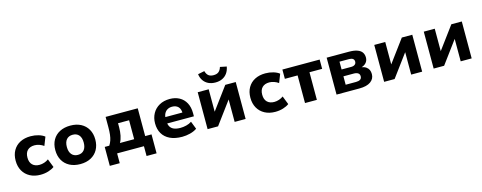

<svg xmlns="http://www.w3.org/2000/svg" viewBox="-32 -1565 6317 2517"><g transform="rotate(-15 3127.0 -306.5)"><path d="M324 11Q243 11 182 -21.5Q121 -54 87.5 -113Q54 -172 54 -251Q54 -331 87.5 -389.5Q121 -448 182 -479.5Q243 -511 325 -511Q381 -511 431.5 -496Q482 -481 513 -456L468 -341Q442 -360 409 -371.5Q376 -383 345 -383Q283 -383 248.5 -349Q214 -315 214 -250Q214 -186 248.5 -152Q283 -118 344 -118Q376 -118 409 -129Q442 -140 467 -159L512 -44Q481 -20 431 -4.5Q381 11 324 11Z M864 11Q781 11 719.5 -21.5Q658 -54 625 -113Q592 -172 592 -251Q592 -330 625 -388.5Q658 -447 719.5 -479Q781 -511 864 -511Q947 -511 1007.5 -479Q1068 -447 1101.5 -388.5Q1135 -330 1135 -251Q1135 -172 1102 -113Q1069 -54 1008 -21.5Q947 11 864 11ZM864 -114Q918 -114 948 -150Q978 -186 978 -251Q978 -317 948 -352Q918 -387 864 -387Q809 -387 779 -352Q749 -317 749 -251Q749 -186 779.5 -150Q810 -114 864 -114Z M1229 133V-124H1291Q1310 -154 1321 -186.5Q1332 -219 1337 -261.5Q1342 -304 1342 -362V-501H1778V-124H1864V133H1728V0H1364V133ZM1435 -122H1628V-379H1478V-323Q1478 -266 1467.5 -213Q1457 -160 1435 -122Z M2247 11Q2149 11 2082 -21Q2015 -53 1980.5 -111.5Q1946 -170 1946 -251Q1946 -325 1978.5 -384Q2011 -443 2071.5 -477Q2132 -511 2214 -511Q2288 -511 2344 -480Q2400 -449 2431 -391Q2462 -333 2462 -251V-209H2074V-296H2343L2330 -281Q2330 -344 2300 -374.5Q2270 -405 2217 -405Q2181 -405 2153.5 -389Q2126 -373 2111 -343Q2096 -313 2096 -269V-254Q2096 -202 2113 -170Q2130 -138 2165 -123Q2200 -108 2254 -108Q2292 -108 2333.5 -118Q2375 -128 2407 -150L2448 -44Q2407 -16 2353 -2.5Q2299 11 2247 11Z M2592 0V-501H2741V-190H2736L2966 -501H3108V0H2959V-311H2964L2734 0ZM2852 -564Q2797 -564 2756 -584Q2715 -604 2689.5 -641Q2664 -678 2658 -728L2747 -746Q2758 -705 2782.5 -684Q2807 -663 2852 -663Q2897 -663 2922 -684Q2947 -705 2959 -746L3047 -728Q3038 -676 3012 -639.5Q2986 -603 2945.5 -583.5Q2905 -564 2852 -564Z M3510 11Q3429 11 3368 -21.5Q3307 -54 3273.5 -113Q3240 -172 3240 -251Q3240 -331 3273.5 -389.5Q3307 -448 3368 -479.5Q3429 -511 3511 -511Q3567 -511 3617.5 -496Q3668 -481 3699 -456L3654 -341Q3628 -360 3595 -371.5Q3562 -383 3531 -383Q3469 -383 3434.5 -349Q3400 -315 3400 -250Q3400 -186 3434.5 -152Q3469 -118 3530 -118Q3562 -118 3595 -129Q3628 -140 3653 -159L3698 -44Q3667 -20 3617 -4.5Q3567 11 3510 11Z M3914 0V-375H3741V-501H4247V-375H4075V0Z M4342 0V-501H4644Q4714 -501 4757.5 -485Q4801 -469 4820.5 -440Q4840 -411 4840 -370Q4840 -331 4817 -302.5Q4794 -274 4751 -261V-262Q4790 -255 4813.5 -238Q4837 -221 4848 -197Q4859 -173 4859 -141Q4859 -76 4806 -38Q4753 0 4652 0ZM4491 -94H4632Q4669 -94 4689.5 -107.5Q4710 -121 4710 -151Q4710 -180 4689 -194Q4668 -208 4632 -208H4491ZM4491 -301H4622Q4654 -301 4672 -315.5Q4690 -330 4690 -355Q4690 -381 4672 -394Q4654 -407 4622 -407H4491Z M4988 0V-501H5137V-190H5132L5362 -501H5504V0H5355V-311H5360L5130 0Z M5660 0V-501H5809V-190H5804L6034 -501H6176V0H6027V-311H6032L5802 0Z"/></g></svg>

Font: Nunito Sans 8pt ExtraBold
Style: Regular
Weight: 800
Version: Version 3.101;gftools[0.9.27]